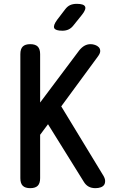

<svg xmlns="http://www.w3.org/2000/svg" viewBox="-20 -970 640 1000"><path d="M189 -42Q189 -15 176.5 -2.5Q164 10 137.5 10Q111 10 98.5 -2.5Q86 -15 86 -42V-688Q86 -715 98.5 -727.5Q111 -740 137.5 -740Q164 -740 176.5 -727.5Q189 -715 189 -688V-436L393 -708Q406 -724 420.5 -732Q435 -740 452 -740Q463 -740 475 -736Q487 -732 494.5 -724Q502 -716 502 -704Q502 -692 490 -676L299 -416L516 -59Q527 -42 527.5 -29Q528 -16 522.5 -7.5Q517 1 505 5.5Q493 10 477 10Q456 10 441 1.5Q426 -7 416 -24L230 -323L189 -268ZM305 -810Q269 -810 262.5 -823.5Q256 -837 277 -866L319 -921Q331 -937 345.5 -943.5Q360 -950 380 -950Q416 -950 423 -936Q430 -922 407 -893L362 -837Q351 -823 337 -816.5Q323 -810 305 -810Z"/></svg>

Font: Maple Mono Normal NL Medium
Style: Regular
Weight: 500
Monospace: yes
Designer: subframe7536
Version: Version 7.000